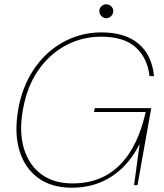

<svg xmlns="http://www.w3.org/2000/svg" viewBox="-20 -863 765 895"><path d="M314 12Q219 12 156.5 -34.5Q94 -81 70 -163Q46 -245 65 -353Q79 -433 113.5 -499Q148 -565 199.5 -612.5Q251 -660 315.5 -686Q380 -712 453 -712Q563 -712 625.5 -659.5Q688 -607 698 -508H677Q668 -591 613.5 -641.5Q559 -692 451 -692Q363 -692 287 -651.5Q211 -611 158.5 -535.5Q106 -460 87 -353Q68 -248 91.5 -170.5Q115 -93 173 -50.5Q231 -8 318 -8Q408 -8 475.5 -46Q543 -84 589 -158.5Q635 -233 659 -341H418L422 -359H685L621 0H605L631 -192Q597 -125 549.5 -79.5Q502 -34 443 -11Q384 12 314 12ZM475 -778Q463 -778 453 -788Q443 -798 443 -811Q443 -824 452.5 -833.5Q462 -843 475 -843Q489 -843 498.5 -833.5Q508 -824 508 -811Q508 -798 498 -788Q488 -778 475 -778Z"/></svg>

Font: DM Sans Thin
Style: Italic
Weight: 250
Italic angle: -10°
Designer: Colophon Foundry, Jonny Pinhorn
Foundry: Colophon Foundry
Version: Version 4.004;gftools[0.9.30]